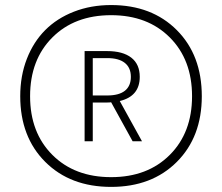

<svg xmlns="http://www.w3.org/2000/svg" viewBox="-20 -730 880 760"><path d="M99.1 -349.1Q99.1 -205.1 187.3 -116.9Q275.4 -28.8 419.9 -28.8Q564 -28.8 652.1 -116.9Q740.2 -205.1 740.2 -349.1Q740.2 -493.7 652.1 -581.8Q564 -669.9 419.9 -669.9Q275.4 -669.9 187.3 -581.8Q99.1 -493.7 99.1 -349.1ZM347.2 -500V-352.1H404.8Q450.7 -352.1 474.4 -370.8Q498 -389.6 498 -425.8Q498 -461.9 474.1 -481Q450.2 -500 404.8 -500ZM60.1 -349.1Q60.1 -429.7 86.2 -496.8Q112.3 -564 158.9 -610.8Q205.6 -657.7 272.7 -683.8Q339.8 -710 419.9 -710Q581.1 -710 679.9 -610.8Q778.8 -511.7 778.8 -349.1Q778.8 -188 679.9 -89.1Q581.1 9.8 419.9 9.8Q258.3 9.8 159.2 -89.1Q60.1 -188 60.1 -349.1ZM347.2 -170.9H314.9V-527.8H403.8Q466.3 -527.8 499.8 -501.7Q533.2 -475.6 533.2 -425.8Q533.2 -349.1 454.1 -330.1L542 -170.9H504.9L419.9 -325.2Q414.1 -324.2 402.8 -324.2H347.2Z"/></svg>

Font: LT Hoop Light
Style: Regular
Weight: 300
Designer: Daniel Lyons
Foundry: LyonsType
Version: Version 1.000